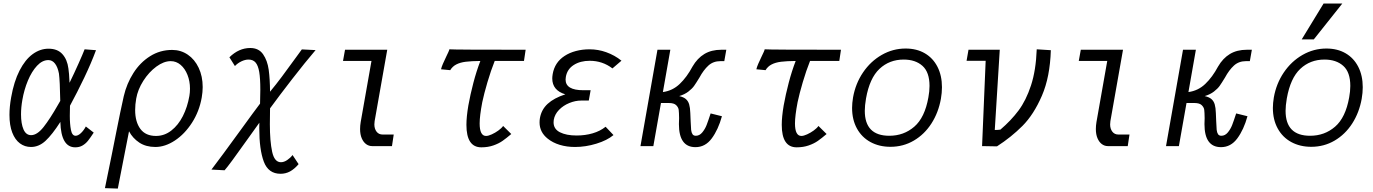

<svg xmlns="http://www.w3.org/2000/svg" viewBox="-20 -834 7840 1096"><path d="M34 -178.5Q34 -224 43.5 -277.5Q59.5 -368.5 91.5 -431Q123.5 -493.5 166.2 -524.8Q209 -556 257 -556Q308.5 -556 336.2 -525Q364 -494 370.5 -443Q374.5 -419.5 377 -361.5Q403.5 -415.5 428.2 -471Q453 -526.5 463 -552.5L528 -547.5Q501 -474.5 460.8 -390.2Q420.5 -306 379.5 -230.5L378.5 -173Q378.5 -125.5 385 -92.2Q391.5 -59 411.5 -59Q425.5 -59 441.5 -73.8Q457.5 -88.5 470 -112L515 -77Q495 -46.5 482 -30.2Q469 -14 451.2 -3.5Q433.5 7 409.5 7Q328.5 7 324.5 -138Q278 -65.5 240 -30.2Q202 5 157 5Q121.5 5 93.8 -15.5Q66 -36 50 -77.2Q34 -118.5 34 -178.5ZM100 -181Q100 -128 114.2 -95.2Q128.5 -62.5 157.5 -62.5Q192 -62.5 228.8 -109Q265.5 -155.5 311.5 -236.5L324 -258Q322 -373 316.5 -414Q309.5 -451 294 -471Q278.5 -491 256 -491Q221.5 -491 191.2 -458.5Q161 -426 139.2 -373.8Q117.5 -321.5 107.5 -263Q100 -221 100 -181Z M579 240 618.5 46.5 644 -81.5Q667.5 -200.5 686.5 -285Q703.5 -357.5 741.8 -417.5Q780 -477.5 836.8 -513.2Q893.5 -549 963 -549Q1012 -549 1051.8 -522Q1091.5 -495 1114.2 -446.8Q1137 -398.5 1137 -337Q1137 -309 1131.5 -277Q1117.5 -198 1076 -133.5Q1034.5 -69 978.5 -32Q922.5 5 867 5Q813 5 775.2 -20Q737.5 -45 716.5 -84.5L690 50.5Q661.5 193 652.5 242.5ZM1061 -286Q1064.5 -305.5 1064.5 -328Q1064.5 -370.5 1050.2 -406.5Q1036 -442.5 1011 -463.8Q986 -485 954.5 -485Q915 -485 872.5 -453.8Q830 -422.5 798.2 -372.8Q766.5 -323 757.5 -271Q751.5 -237.5 751.5 -206Q751.5 -138.5 781.2 -98.2Q811 -58 870.5 -58Q918.5 -58 958 -88.8Q997.5 -119.5 1023.8 -171.2Q1050 -223 1061 -286Z M1460 -102.5 1460.5 -133.5 1397.5 -45.5Q1285.5 112.5 1262 138L1187 134Q1239.5 65.5 1353.5 -91.5Q1432 -200 1464.5 -242.5Q1466 -287 1466 -321.5Q1466 -386 1459.8 -423Q1453.5 -460 1439 -477Q1424.5 -494 1398.5 -494Q1379.5 -494 1358 -483.8Q1336.5 -473.5 1321 -457L1289.5 -507Q1343.5 -560 1408.5 -560Q1457 -560 1481.8 -524.2Q1506.5 -488.5 1513.8 -436Q1521 -383.5 1521.5 -310.5Q1555.5 -351.5 1588.8 -396Q1622 -440.5 1673.5 -511.5L1703 -552L1781.5 -548Q1722.5 -479 1648.2 -383.2Q1574 -287.5 1521.5 -215.5Q1520.5 -160.5 1520.5 -125Q1520.5 -27.5 1533.5 32.2Q1546.5 92 1583.5 92Q1601 92 1619.2 79.8Q1637.5 67.5 1650 51L1684.5 103Q1660 131.5 1635.2 144.8Q1610.5 158 1581.5 158Q1512 158 1486 89Q1460 20 1460 -102.5Z M2035.5 -97.5Q2035.5 -117 2039 -137.5L2100.5 -486H1938L1949.5 -550H2190.5L2118.5 -142.5Q2117 -133.5 2117 -124Q2117 -99 2129.5 -82.5Q2142 -66 2164.5 -66H2227.5L2217.5 0H2104Q2085.5 0 2070 -11.2Q2054.5 -22.5 2045 -44.5Q2035.5 -66.5 2035.5 -97.5Z M2528 -512.5Q2534.5 -525.5 2539.5 -536.8Q2544.5 -548 2545 -552.5Q2573.5 -550 2980.5 -550L2971 -486H2804Q2782 -431 2762.5 -364.8Q2743 -298.5 2733 -251Q2718 -172.5 2718 -129.5Q2718 -58 2754.5 -58Q2767.5 -58 2787.2 -67Q2807 -76 2825.2 -89.2Q2843.5 -102.5 2852 -115L2898.5 -69Q2871 -45.5 2849 -30Q2827 -14.5 2796.2 -3.8Q2765.5 7 2727.5 7Q2642.5 7 2642.5 -121.5Q2642.5 -167 2653.5 -232Q2664.5 -293.5 2682.2 -361.2Q2700 -429 2722 -486Q2670.5 -485.5 2638.5 -481.5Q2606.5 -477.5 2584.8 -466.2Q2563 -455 2550 -433.5L2497.5 -438.5Q2501 -453 2508.2 -469.5Q2515.5 -486 2528 -512.5Z M3106.5 -42.5Q3060 -79.5 3060 -135Q3060 -148 3062 -159.5Q3070.5 -208.5 3106.5 -241.5Q3142.5 -274.5 3207 -295.5Q3132.5 -318 3132.5 -386.5Q3132.5 -396.5 3135 -411.5Q3146.5 -478 3202.5 -514.5Q3230.5 -533 3267.5 -542.8Q3304.5 -552.5 3344.5 -552.5Q3395 -552.5 3440.5 -536Q3489.5 -518.5 3527.5 -487.5L3476 -443.5Q3419 -487 3346.5 -487Q3292.5 -487 3255 -463Q3217.5 -439 3210 -395Q3208.5 -387 3208.5 -380Q3208.5 -319 3309.5 -319H3351.5L3341 -260H3297.5Q3264.5 -260 3230 -246Q3195.5 -232 3171 -206.8Q3146.5 -181.5 3141 -149.5Q3140 -144.5 3140 -135.5Q3140 -97.5 3176.2 -79Q3212.5 -60.5 3271.5 -60.5Q3320.5 -60.5 3363.2 -73Q3406 -85.5 3437 -110.5L3482 -63Q3445.5 -32.5 3384.2 -13.8Q3323 5 3262.5 5Q3215 5 3175 -7.2Q3135 -19.5 3106.5 -42.5Z M3855.5 -125.5Q3855.5 -141.5 3856.5 -159.5Q3856 -193 3854.2 -207Q3852.5 -221 3840 -233.5Q3827.5 -246 3798 -246H3753L3709.5 0H3636L3733 -550H3806.5L3764 -308.5Q3819.5 -316 3860.2 -355Q3901 -394 3933 -454Q3960.5 -501.5 4000.8 -525.8Q4041 -550 4097.5 -550H4126L4114.5 -485H4092.5Q4051.5 -485 4023.8 -459.8Q3996 -434.5 3972.5 -391Q3953 -359 3942 -343.5Q3931 -328 3909.8 -311.5Q3888.5 -295 3857 -285.5Q3882 -280 3895.2 -268.5Q3908.5 -257 3914 -238.2Q3919.5 -219.5 3920.5 -189L3922.5 -141.5Q3923.5 -108.5 3925.2 -92.8Q3927 -77 3933 -68Q3939 -59 3952 -59Q3973 -59 3988.8 -78Q4004.5 -97 4013.5 -120.2Q4022.5 -143.5 4036.5 -186.5L4101 -170.5Q4080 -94 4043 -44Q4006 6 3950 6Q3855.5 6 3855.5 -125.5Z M4328 -512.5Q4334.5 -525.5 4339.5 -536.8Q4344.5 -548 4345 -552.5Q4373.5 -550 4780.5 -550L4771 -486H4604Q4582 -431 4562.5 -364.8Q4543 -298.5 4533 -251Q4518 -172.5 4518 -129.5Q4518 -58 4554.5 -58Q4567.5 -58 4587.2 -67Q4607 -76 4625.2 -89.2Q4643.5 -102.5 4652 -115L4698.5 -69Q4671 -45.5 4649 -30Q4627 -14.5 4596.2 -3.8Q4565.5 7 4527.5 7Q4442.5 7 4442.5 -121.5Q4442.5 -167 4453.5 -232Q4464.5 -293.5 4482.2 -361.2Q4500 -429 4522 -486Q4470.5 -485.5 4438.5 -481.5Q4406.5 -477.5 4384.8 -466.2Q4363 -455 4350 -433.5L4297.5 -438.5Q4301 -453 4308.2 -469.5Q4315.5 -486 4328 -512.5Z M4844 -218Q4844 -245 4849.5 -278Q4863.5 -357 4906.5 -420.5Q4949.5 -484 5013.2 -520.5Q5077 -557 5149.5 -557Q5212.5 -557 5259.2 -529.8Q5306 -502.5 5331.5 -452.5Q5357 -402.5 5357 -336Q5357 -304.5 5351 -270Q5337 -191.5 5297 -129.2Q5257 -67 5196.5 -31.5Q5136 4 5063 4Q4999 4 4949.2 -23Q4899.5 -50 4871.8 -100.2Q4844 -150.5 4844 -218ZM5279.5 -278Q5286 -312.5 5286 -343.5Q5286 -422 5245.8 -458Q5205.5 -494 5138.5 -494Q5057 -494 5000.5 -441Q4944 -388 4923.5 -272Q4916.5 -231 4916.5 -201.5Q4916.5 -59 5056.5 -59Q5139 -59 5199 -110.8Q5259 -162.5 5279.5 -278Z M5606.5 -487H5497.5L5508.5 -550H5687L5658.5 -92Q5674.5 -92 5690.5 -94Q5751.5 -146 5794.2 -203.2Q5837 -260.5 5865.2 -346.2Q5893.5 -432 5898 -552.5L5978.5 -547.5Q5974 -395 5927.5 -287.5Q5881 -180 5816.8 -115.5Q5752.5 -51 5671 1.5L5586 0Z M6235.5 -97.5Q6235.5 -117 6239 -137.5L6300.5 -486H6138L6149.5 -550H6390.5L6318.5 -142.5Q6317 -133.5 6317 -124Q6317 -99 6329.5 -82.5Q6342 -66 6364.5 -66H6427.5L6417.5 0H6304Q6285.5 0 6270 -11.2Q6254.5 -22.5 6245 -44.5Q6235.5 -66.5 6235.5 -97.5Z M6855.5 -125.5Q6855.5 -141.5 6856.5 -159.5Q6856 -193 6854.2 -207Q6852.5 -221 6840 -233.5Q6827.5 -246 6798 -246H6753L6709.5 0H6636L6733 -550H6806.5L6764 -308.5Q6819.5 -316 6860.2 -355Q6901 -394 6933 -454Q6960.5 -501.5 7000.8 -525.8Q7041 -550 7097.5 -550H7126L7114.5 -485H7092.5Q7051.5 -485 7023.8 -459.8Q6996 -434.5 6972.5 -391Q6953 -359 6942 -343.5Q6931 -328 6909.8 -311.5Q6888.5 -295 6857 -285.5Q6882 -280 6895.2 -268.5Q6908.5 -257 6914 -238.2Q6919.5 -219.5 6920.5 -189L6922.5 -141.5Q6923.5 -108.5 6925.2 -92.8Q6927 -77 6933 -68Q6939 -59 6952 -59Q6973 -59 6988.8 -78Q7004.5 -97 7013.5 -120.2Q7022.5 -143.5 7036.5 -186.5L7101 -170.5Q7080 -94 7043 -44Q7006 6 6950 6Q6855.5 6 6855.5 -125.5Z M7246 -218Q7246 -245 7251.5 -278Q7265.5 -357 7308.5 -420.5Q7351.5 -484 7415.2 -520.5Q7479 -557 7551.5 -557Q7614.5 -557 7661.2 -529.8Q7708 -502.5 7733.5 -452.5Q7759 -402.5 7759 -336Q7759 -304.5 7753 -270Q7739 -191.5 7699 -129.2Q7659 -67 7598.5 -31.5Q7538 4 7465 4Q7401 4 7351.2 -23Q7301.5 -50 7273.8 -100.2Q7246 -150.5 7246 -218ZM7681.5 -278Q7688 -312.5 7688 -343.5Q7688 -422 7647.8 -458Q7607.5 -494 7540.5 -494Q7459 -494 7402.5 -441Q7346 -388 7325.5 -272Q7318.5 -231 7318.5 -201.5Q7318.5 -59 7458.5 -59Q7541 -59 7601 -110.8Q7661 -162.5 7681.5 -278ZM7410.5 -609 7535.5 -814H7642.5L7479.5 -609Z"/></svg>

Font: JuliaMono Light
Style: Italic
Weight: 300
Italic angle: -9°
Monospace: yes
Designer: cormullion
Foundry: corm
Version: Version 0.054; ttfautohint (v1.8.4)